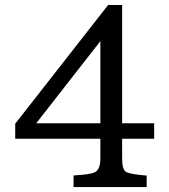

<svg xmlns="http://www.w3.org/2000/svg" viewBox="-20 -756 683 776"><path d="M603 -195.3H473.6V-115.7Q473.6 -72.3 488.3 -62Q503.4 -51.8 572.8 -46.4V0H277.3V-46.9Q343.8 -50.8 360.8 -58.6Q385.7 -68.8 385.7 -115.7V-195.3H41.5V-255.9L417 -735.8H473.6V-257.8H603ZM385.7 -257.8V-589.8L126.5 -257.8Z"/></svg>

Font: DYmingA
Style: SemiBold
Weight: 400
Designer: Ichiten Fonts Project, New YuGong
Version: Version 1.00;July 13, 2021;FontCreator 13.0.0.2613 64-bit